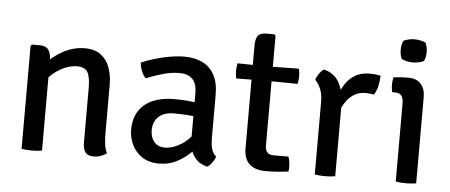

<svg xmlns="http://www.w3.org/2000/svg" viewBox="-48 -790 2136 912"><g transform="rotate(5 1020.0 -334.0)"><path d="M123 -497.5Q154 -497.5 165.8 -479.2Q177.5 -461 177.5 -428V0Q157.5 4 129.5 4Q101 4 80 0V-491L86.5 -497.5ZM470.5 -103.5Q470.5 -77.5 473.8 -54.5Q477 -31.5 486 -14.5Q475 -5.5 458.5 0.5Q442 6.5 424.5 6.5Q396 6.5 384.2 -9.2Q372.5 -25 372.5 -56V-315Q372.5 -367 359.5 -390.2Q346.5 -413.5 308.5 -413.5Q282 -413.5 252 -401.2Q222 -389 195.5 -366.5Q169 -344 152.5 -314.5V-409.5Q186 -448.5 235.2 -475.2Q284.5 -502 338.5 -502Q385.5 -502 414.5 -480.2Q443.5 -458.5 457 -421.8Q470.5 -385 470.5 -339.5Z M590.5 -134Q590.5 -191 615.5 -227.5Q640.5 -264 683.5 -281.2Q726.5 -298.5 781 -298.5Q809.5 -298.5 845.2 -296Q881 -293.5 911 -286V-220Q884 -226.5 850 -228.5Q816 -230.5 786.5 -230.5Q739.5 -230.5 713.8 -206.8Q688 -183 688 -141Q688 -109 705.8 -87Q723.5 -65 757.5 -65Q794.5 -65 836.2 -91Q878 -117 906 -167.5L921.5 -90.5Q903.5 -69.5 877 -45.5Q850.5 -21.5 815.5 -4.2Q780.5 13 737 13Q687.5 13 655 -9Q622.5 -31 606.5 -64.8Q590.5 -98.5 590.5 -134ZM1004 -43Q1000 -30 989.2 -15Q978.5 0 966 7.5Q935.5 0.5 917.2 -16.5Q899 -33.5 890 -56.8Q881 -80 879.5 -106.5V-333Q879.5 -382 857.5 -403Q835.5 -424 796.5 -424Q758 -424 717.8 -412.5Q677.5 -401 638 -385Q626 -397 617.8 -417.8Q609.5 -438.5 608.5 -457.5Q636 -469.5 670.8 -480Q705.5 -490.5 742.8 -497Q780 -503.5 814 -503.5Q863.5 -503.5 900 -485.2Q936.5 -467 956.2 -430Q976 -393 976 -336V-131Q976 -102 981.2 -80.5Q986.5 -59 1004 -43Z M1139.5 -583.5Q1139.5 -616.5 1150.2 -631.5Q1161 -646.5 1192 -646.5H1228.5L1235 -640V-116.5Q1235 -97 1244.2 -85.2Q1253.5 -73.5 1275.5 -73.5H1346Q1354 -51.5 1354 -24Q1354 -18.5 1353.8 -13Q1353.5 -7.5 1352 -3Q1327.5 0.5 1299.8 2.5Q1272 4.5 1242.5 4.5Q1193 4.5 1166.2 -20.5Q1139.5 -45.5 1139.5 -95ZM1359 -494Q1363.5 -475 1363.5 -458Q1363.5 -439 1359 -421.5L1198 -423.5L1066.5 -421.5Q1062.5 -439 1062.5 -458Q1062.5 -475 1066.5 -494L1198.5 -491.5Z M1748.5 -494.5Q1748.5 -474.5 1743 -448.2Q1737.5 -422 1725 -402.5Q1715.5 -404.5 1705.5 -405.2Q1695.5 -406 1685.5 -406.5Q1656 -406.5 1634.2 -394.2Q1612.5 -382 1597.5 -362.5Q1582.5 -343 1572.2 -320.5Q1562 -298 1555.5 -277L1541 -295.5Q1542 -330 1550.5 -366Q1559 -402 1577.2 -432.5Q1595.5 -463 1624.8 -481.5Q1654 -500 1697 -500Q1709.5 -500 1722 -498.8Q1734.5 -497.5 1748.5 -494.5ZM1441 -448Q1444.5 -461.5 1455.2 -477Q1466 -492.5 1477.5 -500.5Q1525.5 -489 1548.8 -450.2Q1572 -411.5 1575.5 -353.5V0Q1555 4 1527 4Q1498.5 4 1478 0V-345Q1478 -384.5 1466.2 -410.2Q1454.5 -436 1441 -448Z M1961.5 0Q1941 4 1913 4Q1885 4 1864 0V-370Q1864 -397 1854.8 -409.2Q1845.5 -421.5 1821 -421.5H1810Q1806 -438.5 1806 -456Q1806 -465 1807 -473.8Q1808 -482.5 1810 -492Q1828.5 -494.5 1844.5 -495.5Q1860.5 -496.5 1871 -496.5H1883.5Q1920 -496.5 1940.8 -473.5Q1961.5 -450.5 1961.5 -411ZM1833 -626Q1833 -650.5 1842 -669Q1851 -674 1866 -677.5Q1881 -681 1895 -681Q1908 -681 1924.2 -677.5Q1940.5 -674 1948 -669Q1952 -660.5 1954.5 -648.2Q1957 -636 1957 -626Q1957 -601 1948 -582.5Q1941 -577.5 1924.5 -574Q1908 -570.5 1895 -570.5Q1881 -570.5 1865.8 -574Q1850.5 -577.5 1842 -582.5Q1833 -601 1833 -626Z"/></g></svg>

Font: Signika Negative
Style: Regular
Weight: 400
Designer: Anna Giedry
Foundry: Anna Giedry
Version: Version 2.001